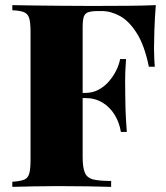

<svg xmlns="http://www.w3.org/2000/svg" viewBox="-20 -728 648 748"><path d="M587 -708Q583 -658 581.5 -611.5Q580 -565 580 -540Q580 -519 581 -500Q582 -481 583 -468H560Q543 -551 513 -598.5Q483 -646 447.5 -665.5Q412 -685 376 -685H363Q337 -685 324 -680.5Q311 -676 306.5 -663Q302 -650 302 -622V-116Q302 -76 310.5 -55.5Q319 -35 343 -29Q367 -23 413 -23V0Q379 -1 324 -2Q269 -3 207 -3Q161 -3 115 -2Q69 -1 28 0V-20Q59 -22 74 -28Q89 -34 94 -52Q99 -70 99 -106V-602Q99 -639 94 -656.5Q89 -674 73.5 -680.5Q58 -687 28 -688V-708Q72 -707 121.5 -706.5Q171 -706 219.5 -705.5Q268 -705 309.5 -705Q351 -705 378 -705Q424 -705 482.5 -705.5Q541 -706 587 -708ZM442 -366Q442 -366 442 -356Q442 -346 442 -346H272Q272 -346 272 -356Q272 -366 272 -366ZM471 -498Q467 -441 467.5 -411Q468 -381 468 -356Q468 -331 469 -301Q470 -271 474 -214H451Q445 -251 426.5 -281Q408 -311 379 -328.5Q350 -346 312 -346V-366Q340 -366 363 -378Q386 -390 403.5 -410Q421 -430 432.5 -453Q444 -476 448 -498Z"/></svg>

Font: Playfair Display Black
Style: Regular
Weight: 900
Designer: Claus Eggers Sørensen
Foundry: Claus Eggers Sørensen
Version: Version 1.203